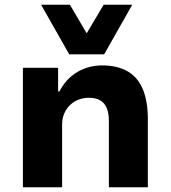

<svg xmlns="http://www.w3.org/2000/svg" viewBox="-20 -793 723 813"><path d="M77 0V-506H226V-406H232Q259 -459 306.5 -487.5Q354 -516 413 -516Q475 -516 518.5 -492Q562 -468 584 -417Q606 -366 606 -288V0H441V-282Q441 -314 432 -335.5Q423 -357 404.5 -368Q386 -379 356 -379Q324 -379 298.5 -364.5Q273 -350 258 -324.5Q243 -299 243 -266V0ZM273 -563 154 -773H276L347 -652L419 -773H540L421 -563Z"/></svg>

Font: Nunito Sans 6pt ExtraBold
Style: Regular
Weight: 800
Version: Version 3.101;gftools[0.9.27]